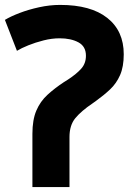

<svg xmlns="http://www.w3.org/2000/svg" viewBox="-29 -745 541 782"><path d="M254 -187Q254 -235 278 -264Q302 -293 348 -324L362 -334Q394 -357 419.5 -381Q445 -405 460 -439Q475 -473 475 -524Q475 -619 408 -672Q341 -725 216 -725Q174 -725 130.5 -715.5Q87 -706 50.5 -692Q14 -678 -9 -664L40 -538Q58 -549 86.5 -560.5Q115 -572 148.5 -580.5Q182 -589 214 -589Q260 -589 290.5 -572.5Q321 -556 321 -518Q321 -487 302 -465.5Q283 -444 248 -421L232 -411Q194 -386 164.5 -359Q135 -332 119 -294.5Q103 -257 103 -200V17H254Z"/></svg>

Font: Repo Bold
Style: Bold
Weight: 700
Designer: Stefan Peev
Foundry: Context Ltd
Version: Version 1.502